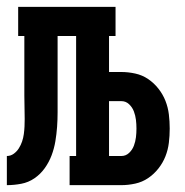

<svg xmlns="http://www.w3.org/2000/svg" viewBox="-20 -540 540 560"><path d="M0 0V-85Q11 -85 20 -91.5Q29 -98 35 -107.5Q41 -117 44.5 -127.5Q48 -138 49.5 -149Q51 -160 51.5 -171Q52 -182 52 -193Q52 -210 51.5 -227Q51 -244 51 -261V-435H33V-520H317V-435H298V-330H334Q354 -330 374.5 -325.5Q395 -321 412 -309.5Q429 -298 442 -281.5Q455 -265 462.5 -246Q470 -227 472.5 -206.5Q475 -186 475 -165Q475 -144 472.5 -123.5Q470 -103 462.5 -84Q455 -65 442 -48.5Q429 -32 412 -20.5Q395 -9 374.5 -4.5Q354 0 334 0H183V-85H202V-435H148V-255Q148 -234 148 -212.5Q148 -191 146.5 -170Q145 -149 141.5 -128Q138 -107 130.5 -87Q123 -67 110.5 -49.5Q98 -32 80.5 -20Q63 -8 42 -4Q21 0 0 0ZM298 -85H334Q347 -85 356.5 -94Q366 -103 370.5 -115Q375 -127 376.5 -139.5Q378 -152 378 -165Q378 -178 376.5 -190.5Q375 -203 370.5 -215Q366 -227 356.5 -236Q347 -245 334 -245H298Z"/></svg>

Font: Iosevka Curly Slab Semibold
Style: Regular
Weight: 600
Monospace: yes
Designer: Belleve Invis
Foundry: Belleve Invis
Version: Version 22.1.2; ttfautohint (v1.8.4)